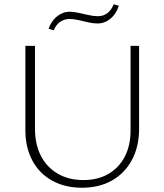

<svg xmlns="http://www.w3.org/2000/svg" viewBox="-20 -873 769 900"><path d="M364 7Q285 7 225 -26Q165 -59 132 -120Q99 -181 99 -262V-658H144V-270Q144 -197 171.5 -143Q199 -89 250.5 -59Q302 -29 371 -29Q439 -29 488.5 -58Q538 -87 565 -139Q592 -191 592 -261V-658H632V-269Q632 -186 598.5 -123.5Q565 -61 505 -27Q445 7 364 7ZM232 -731 208 -738Q216 -762 231 -780Q246 -798 265.5 -808Q285 -818 306 -818Q324 -818 347.5 -813Q371 -808 395 -802.5Q419 -797 439 -797Q465 -797 484 -812Q503 -827 513 -853L537 -846Q525 -808 498 -785.5Q471 -763 437 -763Q416 -763 393 -768.5Q370 -774 347.5 -779Q325 -784 306 -784Q282 -784 262.5 -771Q243 -758 232 -731Z"/></svg>

Font: Ysabeau ExtraLight
Style: Regular
Weight: 250
Designer: Christian Thalmann (Catharsis Fonts)
Version: Version 2.002